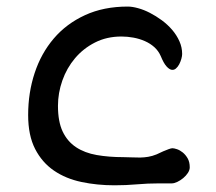

<svg xmlns="http://www.w3.org/2000/svg" viewBox="-20 -552 652 579"><path d="M64.9 -205.1Q64.9 -272.5 84.5 -331.8Q104 -391.1 142.1 -435.8Q180.2 -480.5 236.3 -506.3Q292.5 -532.2 365.2 -532.2Q378.9 -532.2 396.5 -527.3Q414.1 -522.5 432.1 -513.2Q450.2 -503.9 467.8 -491Q485.4 -478 499 -462.2Q512.7 -446.3 521 -427.7Q529.3 -409.2 529.3 -389.2Q529.3 -383.3 526.9 -374.5Q524.4 -365.7 520.3 -357.9Q516.1 -350.1 510.3 -345.2Q504.4 -340.3 497.3 -341.6Q490.2 -342.8 481.9 -352.1Q473.6 -361.3 464.8 -382.8Q458 -398.4 445.6 -409.7Q433.1 -420.9 417 -428Q400.9 -435.1 382.6 -438.5Q364.3 -441.9 346.2 -441.9Q301.8 -441.9 266.4 -423.8Q231 -405.8 206.1 -376.2Q181.2 -346.7 168 -309.1Q154.8 -271.5 154.8 -232.9Q154.8 -185.5 168.9 -155.5Q183.1 -125.5 209.2 -108.2Q235.4 -90.8 271.7 -84.5Q308.1 -78.1 352.5 -78.1Q365.7 -78.1 378.2 -77.4Q390.6 -76.7 402.6 -76.9Q414.6 -77.1 426.8 -79.1Q439 -81.1 452.1 -86.4Q462.9 -91.3 472.2 -95.7Q480.5 -99.1 488.3 -102.1Q496.1 -105 500 -105Q504.9 -105 513.7 -102.1Q522.5 -99.1 531 -92.3Q539.6 -85.4 545.9 -74.5Q552.2 -63.5 552.2 -47.4Q552.2 -39.1 546.6 -30.5Q541 -22 532.5 -14.9Q523.9 -7.8 514.6 -3.4Q505.4 1 498 1H459.5Q425.3 1 392.8 3.9Q360.4 6.8 325.2 6.8Q272.9 6.8 225.6 -3.2Q178.2 -13.2 142.6 -37.6Q106.9 -62 85.9 -102.8Q64.9 -143.6 64.9 -205.1Z"/></svg>

Font: Short Stack
Style: Regular
Weight: 400
Designer: James Grieshaber
Foundry: James Grieshaber
Version: Version 1.002